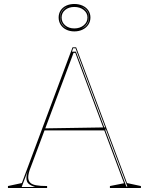

<svg xmlns="http://www.w3.org/2000/svg" viewBox="-20 -946 749 966"><path d="M20 0V-10L90 -25L345 -708H363L619 -25L689 -10V0H533V-10L604 -24L359 -680H350L134 -103Q128 -89 125 -76Q122 -63 122 -54Q122 -38 131 -28Q140 -18 161 -14Q182 -10 217 -10V0ZM195 -290V-300L511 -305V-290ZM616 -7H621L360 -703H348L342 -686H362ZM89 -5H157Q135 -12 124 -21.5Q113 -31 113 -50Q113 -61 116 -73.5Q119 -86 126 -103ZM354 -926Q377 -926 395.5 -917.5Q414 -909 424.5 -893.5Q435 -878 435 -858Q435 -838 424.5 -822Q414 -806 395.5 -797Q377 -788 354 -788Q331 -788 313 -797Q295 -806 285 -822Q275 -838 275 -858Q275 -878 285 -893.5Q295 -909 313 -917.5Q331 -926 354 -926ZM354 -911Q326 -911 308 -896Q290 -881 290 -858Q290 -834 308 -818.5Q326 -803 354 -803Q382 -803 401 -818.5Q420 -834 420 -858Q420 -881 401 -896Q382 -911 354 -911ZM323 -800Q305 -808 294 -823.5Q283 -839 283 -858Q283 -877 294 -892Q305 -907 323 -914Q310 -910 301 -902Q292 -894 287 -883Q282 -872 282 -858Q282 -844 287 -832.5Q292 -821 301 -813Q310 -805 323 -800ZM386 -800Q399 -805 408.5 -813Q418 -821 423 -832.5Q428 -844 428 -858Q428 -872 423 -883Q418 -894 408.5 -902Q399 -910 386 -914Q404 -907 415.5 -892.5Q427 -878 427 -858Q427 -839 415.5 -823.5Q404 -808 386 -800Z"/></svg>

Font: Kalnia Glaze Thin
Style: Regular
Weight: 100
Version: Version 1.110